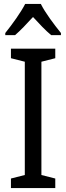

<svg xmlns="http://www.w3.org/2000/svg" viewBox="-20 -963 340 983"><path d="M189 -943H109C87 -900 44 -840 7 -794V-783H57C84 -806 117 -841 149 -876C181 -841 212 -808 242 -783H292V-794C258 -836 211 -898 189 -943ZM263 0V-49L192 -67V-647L263 -665V-714H36V-665L107 -647V-67L36 -49V0Z"/></svg>

Font: Noto Sans Khmer Condensed
Style: Regular
Weight: 400
Width: 3
Designer: Danh Hong and the Monotype Design Team
Foundry: Monotype Imaging Inc.
Version: Version 2.004